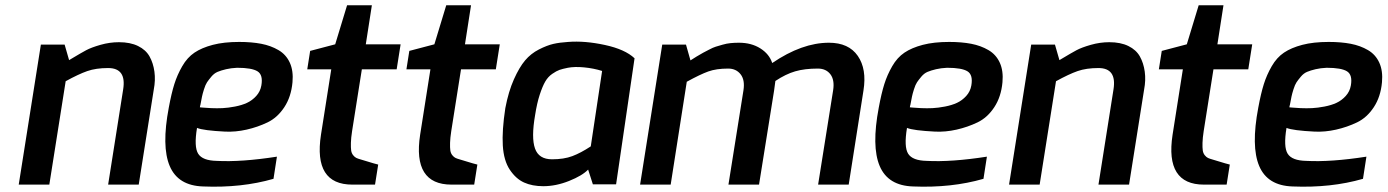

<svg xmlns="http://www.w3.org/2000/svg" viewBox="-20 -700 5261 728"><path d="M51 0 135 -531H225L242 -472Q245 -474 252 -478Q287 -499 306.5 -509.5Q326 -520 361 -530Q396 -540 431 -540Q474 -540 503.5 -525.5Q533 -511 547 -486Q561 -461 565.5 -428.5Q570 -396 563 -360L506 0H390L447 -361Q460 -442 390 -442Q344 -442 311 -430.5Q278 -419 229 -392L167 0Z M620 -292Q630 -346 641 -381Q652 -416 671 -449Q690 -482 717.5 -500.5Q745 -519 787 -530Q829 -541 887 -541Q934 -541 970.5 -534Q1007 -527 1036 -510Q1065 -493 1079 -462Q1093 -431 1089 -388Q1084 -333 1058 -293.5Q1032 -254 994.5 -236Q957 -218 915 -208.5Q873 -199 833 -201Q793 -203 766 -206.5Q739 -210 727 -215Q715 -143 731.5 -117Q748 -91 802 -90Q895 -85 1030 -106L1017 -22Q896 13 750 7Q655 4 623.5 -70.5Q592 -145 620 -292ZM738 -293Q742 -293 750 -292Q758 -291 780.5 -290Q803 -289 824 -290Q845 -291 871 -296Q897 -301 916.5 -310Q936 -319 951.5 -336Q967 -353 971 -376Q978 -416 956.5 -429.5Q935 -443 879 -443Q856 -442 837 -437.5Q818 -433 805 -427.5Q792 -422 781.5 -409.5Q771 -397 765 -388Q759 -379 753.5 -361.5Q748 -344 746 -334Q744 -324 740 -303Q738 -297 738 -293Z M1145 -437 1156 -507 1251 -532 1296 -680H1390L1367 -532H1499L1484 -437H1352L1315 -203Q1311 -177 1310.5 -158.5Q1310 -140 1311.5 -129.5Q1313 -119 1319 -111.5Q1325 -104 1331.5 -101Q1338 -98 1349 -95Q1411 -76 1414 -76L1402 0H1316Q1168 0 1197 -189L1236 -437Z M1521 -437 1532 -507 1627 -532 1672 -680H1766L1743 -532H1875L1860 -437H1728L1691 -203Q1687 -177 1686.5 -158.5Q1686 -140 1687.5 -129.5Q1689 -119 1695 -111.5Q1701 -104 1707.5 -101Q1714 -98 1725 -95Q1787 -76 1790 -76L1778 0H1692Q1544 0 1573 -189L1612 -437Z M1896 -290Q1908 -353 1928.5 -399Q1949 -445 1971 -471Q1993 -497 2023.5 -512.5Q2054 -528 2078 -533.5Q2102 -539 2134 -541Q2197 -546 2273.5 -529.5Q2350 -513 2386 -479L2316 -1H2228L2210 -57Q2188 -34 2138 -14Q2088 6 2040 6Q1998 6 1967 -8Q1936 -22 1913 -56.5Q1890 -91 1886.5 -148Q1883 -205 1896 -290ZM2009 -264Q1994 -178 2008.5 -137Q2023 -96 2073 -96Q2118 -96 2150 -108Q2182 -120 2220 -145L2263 -431Q2231 -441 2195 -444.5Q2159 -448 2133 -443Q2113 -439 2101.5 -435Q2090 -431 2074 -420Q2058 -409 2047.5 -391Q2037 -373 2026.5 -341Q2016 -309 2009 -264Z M2407 0 2491 -531H2581L2598 -471Q2602 -474 2621 -485.5Q2640 -497 2646 -500Q2652 -503 2668 -511.5Q2684 -520 2694 -523Q2704 -526 2719.5 -530.5Q2735 -535 2750 -536.5Q2765 -538 2782 -538Q2829 -538 2863 -516.5Q2897 -495 2908 -461Q3021 -538 3123 -538Q3198 -538 3232.5 -488Q3267 -438 3254 -357L3198 0H3082L3139 -358Q3145 -397 3128.5 -418.5Q3112 -440 3081 -440Q3031 -440 2995 -429.5Q2959 -419 2920 -393Q2920 -392 2917.5 -374.5Q2915 -357 2915 -356L2858 0H2742L2799 -358Q2805 -397 2788 -418.5Q2771 -440 2741 -440Q2696 -440 2665.5 -429Q2635 -418 2584 -390L2523 0Z M3312 -292Q3322 -346 3333 -381Q3344 -416 3363 -449Q3382 -482 3409.5 -500.5Q3437 -519 3479 -530Q3521 -541 3579 -541Q3626 -541 3662.5 -534Q3699 -527 3728 -510Q3757 -493 3771 -462Q3785 -431 3781 -388Q3776 -333 3750 -293.5Q3724 -254 3686.5 -236Q3649 -218 3607 -208.5Q3565 -199 3525 -201Q3485 -203 3458 -206.5Q3431 -210 3419 -215Q3407 -143 3423.5 -117Q3440 -91 3494 -90Q3587 -85 3722 -106L3709 -22Q3588 13 3442 7Q3347 4 3315.5 -70.5Q3284 -145 3312 -292ZM3430 -293Q3434 -293 3442 -292Q3450 -291 3472.5 -290Q3495 -289 3516 -290Q3537 -291 3563 -296Q3589 -301 3608.5 -310Q3628 -319 3643.5 -336Q3659 -353 3663 -376Q3670 -416 3648.5 -429.5Q3627 -443 3571 -443Q3548 -442 3529 -437.5Q3510 -433 3497 -427.5Q3484 -422 3473.5 -409.5Q3463 -397 3457 -388Q3451 -379 3445.5 -361.5Q3440 -344 3438 -334Q3436 -324 3432 -303Q3430 -297 3430 -293Z M3806 0 3890 -531H3980L3997 -472Q4000 -474 4007 -478Q4042 -499 4061.5 -509.5Q4081 -520 4116 -530Q4151 -540 4186 -540Q4229 -540 4258.5 -525.5Q4288 -511 4302 -486Q4316 -461 4320.5 -428.5Q4325 -396 4318 -360L4261 0H4145L4202 -361Q4215 -442 4145 -442Q4099 -442 4066 -430.5Q4033 -419 3984 -392L3922 0Z M4374 -437 4385 -507 4480 -532 4525 -680H4619L4596 -532H4728L4713 -437H4581L4544 -203Q4540 -177 4539.5 -158.5Q4539 -140 4540.5 -129.5Q4542 -119 4548 -111.5Q4554 -104 4560.5 -101Q4567 -98 4578 -95Q4640 -76 4643 -76L4631 0H4545Q4397 0 4426 -189L4465 -437Z M4751 -292Q4761 -346 4772 -381Q4783 -416 4802 -449Q4821 -482 4848.5 -500.5Q4876 -519 4918 -530Q4960 -541 5018 -541Q5065 -541 5101.5 -534Q5138 -527 5167 -510Q5196 -493 5210 -462Q5224 -431 5220 -388Q5215 -333 5189 -293.5Q5163 -254 5125.5 -236Q5088 -218 5046 -208.5Q5004 -199 4964 -201Q4924 -203 4897 -206.5Q4870 -210 4858 -215Q4846 -143 4862.5 -117Q4879 -91 4933 -90Q5026 -85 5161 -106L5148 -22Q5027 13 4881 7Q4786 4 4754.5 -70.5Q4723 -145 4751 -292ZM4869 -293Q4873 -293 4881 -292Q4889 -291 4911.5 -290Q4934 -289 4955 -290Q4976 -291 5002 -296Q5028 -301 5047.5 -310Q5067 -319 5082.5 -336Q5098 -353 5102 -376Q5109 -416 5087.5 -429.5Q5066 -443 5010 -443Q4987 -442 4968 -437.5Q4949 -433 4936 -427.5Q4923 -422 4912.5 -409.5Q4902 -397 4896 -388Q4890 -379 4884.5 -361.5Q4879 -344 4877 -334Q4875 -324 4871 -303Q4869 -297 4869 -293Z"/></svg>

Font: Exo
Style: DemiBoldItalic
Weight: 600
Designer: Natanael Gama
Version: Version 1